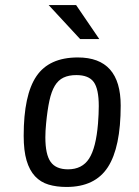

<svg xmlns="http://www.w3.org/2000/svg" viewBox="-20 -735 550 762"><path d="M459 -316Q459 -150 408 -71.5Q357 7 244 7Q204 7 172.5 -2.5Q141 -12 119 -35.5Q97 -59 85.5 -98Q74 -137 74 -196Q74 -358 124.5 -432.5Q175 -507 289 -507Q459 -507 459 -316ZM369 -245Q372 -284 372 -314Q372 -382 352 -409.5Q332 -437 283 -437Q253 -437 232 -427Q211 -417 197.5 -394.5Q184 -372 176 -335Q168 -298 163 -245Q160 -215 160 -190Q160 -122 181 -92.5Q202 -63 250 -63Q306 -63 333.5 -105.5Q361 -148 369 -245ZM298 -580 173 -715H282L374 -580Z"/></svg>

Font: Share
Style: Italic
Weight: 400
Version: Version 1.002